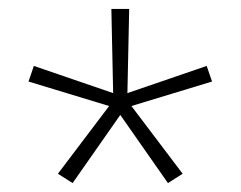

<svg xmlns="http://www.w3.org/2000/svg" viewBox="-20 -791 540 431"><path d="M143 -380 110 -401 225 -553 44 -608 56 -643 234 -582 230 -771H270L266 -582L444 -643L456 -608L275 -553L390 -401L357 -380L250 -533Z"/></svg>

Font: Iosevka Slab Extralight
Style: Regular
Weight: 200
Monospace: yes
Designer: Belleve Invis
Foundry: Belleve Invis
Version: Version 11.1.1; ttfautohint (v1.8.3)